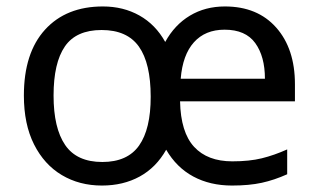

<svg xmlns="http://www.w3.org/2000/svg" viewBox="-20 -565 986 595"><path d="M677 -545Q778 -545 836 -479.5Q894 -414 894 -304V-251H538Q540 -155 581.5 -110Q623 -65 700 -65Q753 -65 791.5 -74.5Q830 -84 870 -102V-25Q830 -7 791 1.5Q752 10 699 10Q631 10 579 -18Q527 -46 495 -101Q464 -46 413 -18Q362 10 296 10Q226 10 171.5 -22.5Q117 -55 85.5 -117.5Q54 -180 54 -269Q54 -401 119.5 -473Q185 -545 299 -545Q362 -545 412 -517Q462 -489 492 -435Q521 -488 568.5 -516.5Q616 -545 677 -545ZM676 -473Q616 -473 581 -434Q546 -395 540 -321H801Q801 -390 771 -431.5Q741 -473 676 -473ZM295 -472Q216 -472 181 -421Q146 -370 146 -269Q146 -168 182 -115.5Q218 -63 297 -63Q375 -63 411 -114Q447 -165 447 -265Q447 -369 410.5 -420.5Q374 -472 295 -472Z"/></svg>

Font: Noto Sans Test
Style: Regular
Weight: 400
Version: Version 1.002; ttfautohint (v1.8.4.7-5d5b)